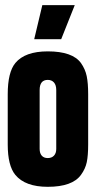

<svg xmlns="http://www.w3.org/2000/svg" viewBox="-20 -720 370 740"><path d="M319.8 -163.1Q319.8 -121.1 314.5 -95.2Q309.1 -69.3 292 -45.9Q258.8 0 164.1 0Q77.1 0 39.1 -45.9Q9.8 -81.5 9.8 -163.1V-356.9Q9.8 -441.4 39.1 -477.1Q76.2 -522 164.1 -522Q259.3 -522 292 -477.1Q308.6 -453.6 314.2 -426.5Q319.8 -399.4 319.8 -356.9ZM111.8 -568.8 143.1 -700.2H268.1L215.8 -568.8ZM132.8 -146Q132.8 -129.4 140.9 -120.1Q148.9 -110.8 164.1 -110.8Q179.2 -110.8 188 -120.1Q196.8 -129.4 196.8 -146V-373Q196.8 -392.1 188 -402.1Q179.2 -412.1 164.1 -412.1Q132.8 -412.1 132.8 -373Z"/></svg>

Font: Quaderni
Style: Regular
Weight: 400
Designer: Romain Laurent, Daphné Lejeune, Alexandre D’Hubert
Foundry: ESAD Valence
Version: Version 1.000;FEAKit 1.0